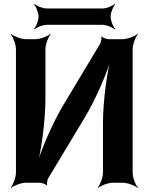

<svg xmlns="http://www.w3.org/2000/svg" viewBox="-20 -905 740 951"><path d="M475 -687 298 -392C238 -293 180 -155 157 -72L161 -71C184 -154 205 -302 205 -418V-661C205 -685 219 -722 231 -735L229 -737C216 -725 179 -711 155 -711H109C85 -711 48 -725 35 -737L33 -735C45 -722 59 -685 59 -661V-50C59 -26 45 11 33 24L35 26C48 14 85 0 109 0H177C186 0 207 7 210 13L214 11C210 5 215 -16 220 -24L397 -318C457 -417 515 -555 538 -638L534 -639C511 -556 490 -408 490 -292V-50C490 -26 476 11 464 24L466 26C479 14 516 0 540 0H587C611 0 648 14 661 26L663 24C651 11 637 -26 637 -50V-661C637 -685 651 -722 663 -735L661 -737C648 -725 611 -711 587 -711H518C509 -711 488 -718 485 -724L481 -722C485 -716 480 -695 475 -687ZM528 -823C528 -842 540 -872 550 -882L547 -885C537 -875 507 -863 488 -863H212C192 -863 162 -875 152 -885L149 -882C159 -872 171 -842 171 -823C171 -803 159 -773 149 -763L152 -760C162 -770 192 -782 212 -782H488C507 -782 537 -770 547 -760L550 -763C540 -773 528 -803 528 -823Z"/></svg>

Font: Asimov
Style: Edge
Weight: 500
Designer: Google
Version: Version 2.000980: 2014